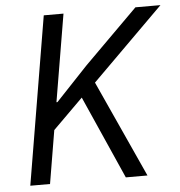

<svg xmlns="http://www.w3.org/2000/svg" viewBox="-51 -746 747 795"><g transform="rotate(-5 322.5 -349.0)"><path d="M287 -345 162 -221 125 0H43L160 -698H242L181 -335H185L319 -477L541 -698H645L347 -402L530 0H440Z"/></g></svg>

Font: iA Writer Mono V
Style: Regular
Weight: 400
Italic angle: -9.5°
Designer: Mike Abbink, Paul van der Laan, Pieter van Rosmalen
Foundry: Bold Monday
Version: Version 2.000